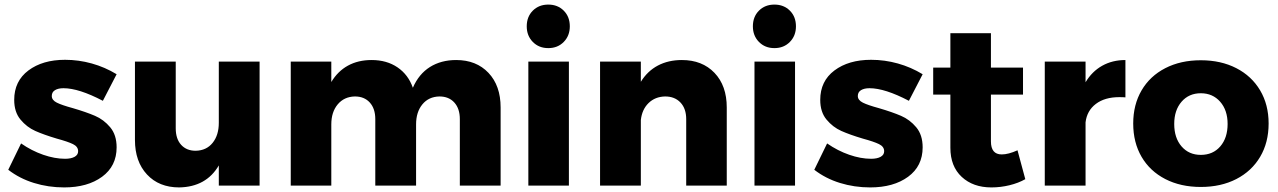

<svg xmlns="http://www.w3.org/2000/svg" viewBox="-20 -810 5580 838"><path d="M257 -425Q234 -425 220 -416.5Q206 -408 206 -391Q206 -373 228 -362Q250 -351 298 -338Q356 -321 394.5 -304.5Q433 -288 461 -254.5Q489 -221 489 -167Q489 -85 425.5 -38.5Q362 8 260 8Q191 8 128 -11.5Q65 -31 16 -69L72 -184Q118 -152 168.5 -134.5Q219 -117 264 -117Q290 -117 305.5 -125.5Q321 -134 321 -150Q321 -170 298.5 -181Q276 -192 228 -205Q171 -222 134 -238.5Q97 -255 69.5 -288Q42 -321 42 -374Q42 -456 104 -502.5Q166 -549 264 -549Q323 -549 380.5 -533Q438 -517 489 -486L429 -370Q324 -425 257 -425Z M1113 -541V0H935V-88Q880 6 762 8Q674 8 621.5 -48.5Q569 -105 569 -199V-541H747V-250Q747 -204 770.5 -178Q794 -152 834 -152Q881 -153 908 -186.5Q935 -220 935 -274V-541Z M2165 -341V0H1987V-290Q1987 -336 1963 -362.5Q1939 -389 1898 -389Q1851 -388 1823.5 -354.5Q1796 -321 1796 -267V0H1618V-290Q1618 -336 1594 -362.5Q1570 -389 1529 -389Q1482 -388 1454 -354.5Q1426 -321 1426 -267V0H1249V-541H1426V-452Q1454 -499 1498.5 -523.5Q1543 -548 1602 -548Q1668 -548 1715 -516Q1762 -484 1782 -427Q1808 -487 1856.5 -517.5Q1905 -548 1971 -548Q2059 -548 2112 -492Q2165 -436 2165 -341Z M2286 -541H2463V0H2286ZM2467 -695Q2467 -654 2440.5 -627Q2414 -600 2373 -600Q2332 -600 2305.5 -627Q2279 -654 2279 -695Q2279 -737 2305.5 -763.5Q2332 -790 2373 -790Q2414 -790 2440.5 -763.5Q2467 -737 2467 -695Z M3152 -341V0H2975V-290Q2975 -336 2950 -362.5Q2925 -389 2883 -389Q2839 -388 2810.5 -360Q2782 -332 2777 -286V0H2599V-541H2777V-453Q2806 -500 2851.5 -524Q2897 -548 2956 -548Q3045 -548 3098.5 -492Q3152 -436 3152 -341Z M3273 -541H3450V0H3273ZM3454 -695Q3454 -654 3427.5 -627Q3401 -600 3360 -600Q3319 -600 3292.5 -627Q3266 -654 3266 -695Q3266 -737 3292.5 -763.5Q3319 -790 3360 -790Q3401 -790 3427.5 -763.5Q3454 -737 3454 -695Z M3775 -425Q3752 -425 3738 -416.5Q3724 -408 3724 -391Q3724 -373 3746 -362Q3768 -351 3816 -338Q3874 -321 3912.5 -304.5Q3951 -288 3979 -254.5Q4007 -221 4007 -167Q4007 -85 3943.5 -38.5Q3880 8 3778 8Q3709 8 3646 -11.5Q3583 -31 3534 -69L3590 -184Q3636 -152 3686.5 -134.5Q3737 -117 3782 -117Q3808 -117 3823.5 -125.5Q3839 -134 3839 -150Q3839 -170 3816.5 -181Q3794 -192 3746 -205Q3689 -222 3652 -238.5Q3615 -255 3587.5 -288Q3560 -321 3560 -374Q3560 -456 3622 -502.5Q3684 -549 3782 -549Q3841 -549 3898.5 -533Q3956 -517 4007 -486L3947 -370Q3842 -425 3775 -425Z M4455 -28Q4425 -11 4386 -1.5Q4347 8 4307 8Q4227 8 4177.5 -38Q4128 -84 4128 -165V-397H4053V-515H4128V-665H4305V-515H4445V-397H4305V-193Q4305 -136 4352 -136Q4381 -136 4421 -154Z M4892 -548V-385Q4883 -386 4865 -386Q4802 -386 4763 -356.5Q4724 -327 4718 -276V0H4540V-541H4718V-451Q4746 -498 4790.5 -523Q4835 -548 4892 -548Z M5517 -271Q5517 -188 5480 -125.5Q5443 -63 5376 -28.5Q5309 6 5221 6Q5133 6 5066 -28.5Q4999 -63 4962.5 -125.5Q4926 -188 4926 -271Q4926 -353 4962.5 -415.5Q4999 -478 5066 -512.5Q5133 -547 5221 -547Q5309 -547 5376 -512.5Q5443 -478 5480 -415.5Q5517 -353 5517 -271ZM5105 -269Q5105 -208 5137 -171Q5169 -134 5221 -134Q5274 -134 5306 -171Q5338 -208 5338 -269Q5338 -329 5305.5 -366Q5273 -403 5221 -403Q5169 -403 5137 -366Q5105 -329 5105 -269Z"/></svg>

Font: Montserrat V1
Style: Bold
Weight: 700
Designer: Julieta Ulanovsky
Foundry: Julieta Ulanovsky
Version: Version 6.001